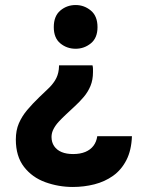

<svg xmlns="http://www.w3.org/2000/svg" viewBox="-20 -556 570 764"><path d="M348 -296Q350 -289 350 -282Q350 -275 350 -269Q350 -238 340 -214Q330 -190 313.5 -170.5Q297 -151 278.5 -134Q260 -117 242 -100Q227 -86 214 -72Q201 -58 193 -42.5Q185 -27 185 -11Q185 10 195.5 25.5Q206 41 225 49Q244 57 271 57Q299 57 319.5 48.5Q340 40 352 24Q364 8 367 -14H505Q503 42 483 81Q463 120 430 143.5Q397 167 355.5 177.5Q314 188 270 188Q213 188 160.5 169Q108 150 75.5 108Q43 66 43 -1Q43 -37 55 -65Q67 -93 88 -118Q109 -143 136 -169Q153 -186 170 -201.5Q187 -217 199 -236Q211 -255 214 -280Q214 -284 214.5 -288Q215 -292 215 -296ZM281 -536Q315 -536 341.5 -514Q368 -492 368 -448Q368 -405 341.5 -383.5Q315 -362 281 -362Q246 -362 220 -383.5Q194 -405 194 -448Q194 -492 220 -514Q246 -536 281 -536Z"/></svg>

Font: Onest
Style: Bold
Weight: 700
Designer: Dmitri Voloshin, Andrey Kudryavtsev
Foundry: Dmitri Voloshin, Andrey Kudryavtsev
Version: Version 1.000;gftools[0.9.33]